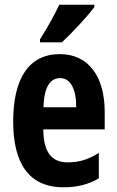

<svg xmlns="http://www.w3.org/2000/svg" viewBox="-20 -786 497 816"><path d="M381 -756V-766H232C211 -722 184 -672 150 -619V-606H243C289 -649 354 -719 381 -756ZM234 -556C104 -556 36 -454 36 -270C36 -97 99 10 250 10C307 10 356 -2 400 -28V-136C353 -107 315 -96 268 -96C198 -96 165 -140 164 -236H425V-310C425 -460 357 -556 234 -556ZM236 -454C280 -454 304 -407 304 -330H165C167 -418 194 -454 236 -454Z"/></svg>

Font: Noto Sans Hebrew ExtraCondensed
Style: Bold
Weight: 700
Width: 2
Designer: Monotype Design Team
Foundry: Monotype Imaging Inc.
Version: Version 2.004